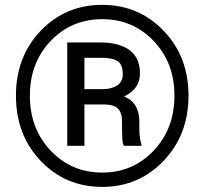

<svg xmlns="http://www.w3.org/2000/svg" viewBox="-20 -740 826 771"><path d="M395 -382Q428 -382.5 450.5 -397Q473 -411.5 473 -442Q473 -480.5 452.8 -494.2Q432.5 -508 385 -508H319V-382ZM548 -154.5H477Q472 -166 471 -185Q470 -204 470 -251Q470 -289 452.8 -304.8Q435.5 -320.5 398.5 -320.5H319V-154.5H250V-569.5H385Q433 -569.5 468 -556Q542 -528.5 542 -444.5Q542 -383 478.5 -352.5Q539.5 -328 539.5 -251.5V-224Q539.5 -183 548 -162ZM390.5 -47Q513.5 -47 597 -135Q680.5 -223 680.5 -356Q680.5 -488 597 -575.5Q513.5 -663 390.5 -663Q267 -663 183.5 -575.5Q100 -488 100 -356Q100 -223 183.5 -135Q267 -47 390.5 -47ZM390.5 10.5Q243 10.5 143.5 -93.8Q44 -198 44 -356Q44 -512.5 143.5 -616.5Q243 -720.5 390.5 -720.5Q537 -720.5 637 -616.5Q737 -512.5 737 -356Q737 -199 637 -94.2Q537 10.5 390.5 10.5Z"/></svg>

Font: Roberto Sans
Style: Regular
Weight: 400
Designer: Google (font) & Cristiano Sobral (main changes)
Version: Version 1.500; ttfautohint (v1.8.4.7-5d5b-dirty)